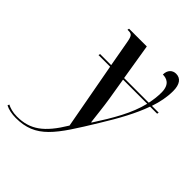

<svg xmlns="http://www.w3.org/2000/svg" viewBox="-359 -672 1040 1040"><g transform="rotate(45 161.5 -152.0)"><path d="M-62 240C92 240 150 147 277 -61C335 -155 381 -239 409 -318H463L465 -328H413C429 -375 438 -421 438 -466C438 -517 418 -544 383 -544C356 -544 335 -525 335 -490C363 -490 399 -479 399 -415C399 -385 395 -356 389 -328H200L166 -536H30L28 -526H36C60 -526 67 -518 74 -479L101 -328H16L14 -318H103L173 63C100 184 37 230 -63 230C-96 230 -120 222 -138 213L-142 223C-122 234 -92 240 -62 240ZM243 -33C238 -72 231 -143 223 -191L202 -318H387C364 -223 311 -134 246 -33Z"/></g></svg>

Font: Noto Serif Display ExtraCondensed Medium
Style: Italic
Weight: 500
Width: 2
Italic angle: -12°
Designer: Monotype Design Team
Foundry: Monotype Imaging Inc.
Version: Version 2.009